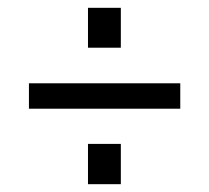

<svg xmlns="http://www.w3.org/2000/svg" viewBox="-20 -539 534 491"><path d="M441 -261H54V-326H441ZM289 -68H205V-171H289ZM289 -417H205V-519H289Z"/></svg>

Font: Gemunu Libre ExtraLight Medium
Style: Regular
Weight: 500
Version: Version 1.100